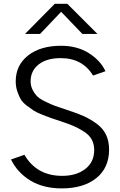

<svg xmlns="http://www.w3.org/2000/svg" viewBox="-20 -995 646 1032"><path d="M39.1 0ZM39.1 -137.7 111.3 -163.1Q176.8 -49.8 314.5 -49.8Q390.6 -49.8 438.5 -86.9Q486.3 -124 486.3 -188.5Q486.3 -220.7 472.7 -245.6Q459 -270.5 429.2 -289.1Q399.4 -307.6 374 -318.4Q348.6 -329.1 304.7 -343.8Q269.5 -355.5 254.9 -360.4Q240.2 -365.2 208.5 -377.9Q176.8 -390.6 161.6 -400.4Q146.5 -410.2 124 -427.2Q101.6 -444.3 91.3 -461.9Q81.1 -479.5 72.8 -504.4Q64.5 -529.3 64.5 -557.6Q64.5 -644.5 130.9 -696.8Q197.3 -749 308.6 -749Q393.6 -749 456.5 -710Q519.5 -670.9 546.9 -612.3L480.5 -588.9Q422.9 -682.6 306.6 -682.6Q230.5 -682.6 187.5 -648.4Q144.5 -614.3 144.5 -557.6Q144.5 -532.2 156.2 -510.3Q168 -488.3 182.1 -475.1Q196.3 -461.9 228 -446.8Q259.8 -431.6 277.8 -425.3Q295.9 -418.9 336.9 -405.3Q346.7 -402.3 351.6 -400.4Q399.4 -384.8 431.6 -370.1Q463.9 -355.5 498 -331.1Q532.2 -306.6 549.3 -272Q566.4 -237.3 566.4 -191.4Q566.4 -92.8 497.6 -37.6Q428.7 17.6 312.5 17.6Q212.9 17.6 143.6 -24.4Q74.2 -66.4 39.1 -137.7ZM114.3 -812.5 274.4 -974.6H341.8L503.9 -812.5H422.9L308.6 -931.6L195.3 -812.5Z"/></svg>

Font: Batunionen A1
Style: Regular
Weight: 400
Designer: HanYang I&C Co.,Ltd.
Foundry: HanYang I&C Co.,Ltd.
Version: Version 2.50; ttfautohint (v1.6)